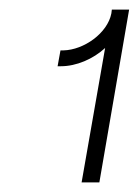

<svg xmlns="http://www.w3.org/2000/svg" viewBox="-20 -720 289 400"><path d="M199 -620 150 -340H187L249 -700H213L212 -692C204 -651 155 -616 112 -615H106L100 -582H107C139 -582 174 -597 199 -620Z"/></svg>

Font: Fixel Display ExtraLight
Style: Italic
Weight: 200
Italic angle: -10°
Designer: AlfaBravo + MacPaw
Foundry: Kyrylo Tkachov, Marchela Mozhyna, Serhii Makarenko, Maria Weinstein, Zakhar Kryvoshyya
Version: Version 1.210;Glyphs 3.2 (3217)